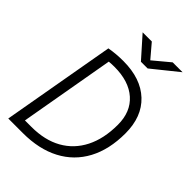

<svg xmlns="http://www.w3.org/2000/svg" viewBox="-260 -1002 1106 1106"><g transform="rotate(45 293.0 -449.0)"><path d="M27.3 0 149.4 -693.4Q202.6 -703.1 261.7 -703.1Q404.8 -703.1 485.1 -627.4Q565.4 -551.8 565.4 -416.5Q565.4 -285.6 515.6 -192.4Q465.8 -99.1 371.8 -49.6Q277.8 0 146 0ZM103 -60.1H156.2Q264.2 -60.1 340.8 -103Q417.5 -146 458.5 -226.8Q499.5 -307.6 499.5 -420.9Q499.5 -525.9 433.3 -584.5Q367.2 -643.1 249.5 -643.1Q227.5 -643.1 205.1 -641.1ZM336.4 -771.5 223.6 -898.4H298.3L368.7 -815.4L468.3 -898.4H548.8L391.1 -771.5Z"/></g></svg>

Font: Cascadia Mono Light
Style: Italic
Weight: 300
Italic angle: -10°
Monospace: yes
Designer: Aaron Bell
Foundry: Saja Typeworks
Version: Version 2404.023; ttfautohint (v1.8.4)